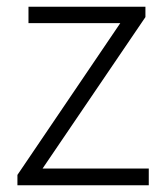

<svg xmlns="http://www.w3.org/2000/svg" viewBox="-20 -553 493 573"><path d="M32 0H424V-50H107L414 -502V-533H65V-484H339L32 -31Z"/></svg>

Font: Noto Sans CJK KR Light
Style: Regular
Weight: 300
Designer: Ryoko NISHIZUKA (kana & ideographs); Paul D. Hunt (Latin, Greek & Cyrillic); Wenlong ZHANG (bopomofo); Sandoll Communica
Foundry: Adobe Systems Incorporated
Version: Version 1.004;PS 1.004;hotconv 1.0.82;makeotf.lib2.5.63406